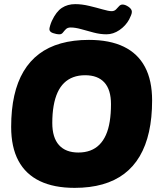

<svg xmlns="http://www.w3.org/2000/svg" viewBox="-20 -901 771 929"><path d="M341 8Q241 8 172.5 -25Q104 -58 69 -123.5Q34 -189 34 -287Q34 -371 49 -438Q64 -505 94 -555.5Q124 -606 169 -640Q214 -674 274.5 -691Q335 -708 410 -708Q511 -708 579 -675Q647 -642 681.5 -577Q716 -512 716 -415Q716 -331 701 -263.5Q686 -196 656 -145Q626 -94 581 -60Q536 -26 476 -9Q416 8 341 8ZM359 -163Q391 -163 416.5 -172.5Q442 -182 461 -201Q480 -220 492.5 -248Q505 -276 511 -313.5Q517 -351 517 -397Q517 -467 485 -502Q453 -537 392 -537Q360 -537 334.5 -527.5Q309 -518 290 -499.5Q271 -481 258.5 -453.5Q246 -426 239.5 -389Q233 -352 233 -306Q233 -235 265.5 -199Q298 -163 359 -163ZM268 -735Q253 -735 236 -741Q219 -747 219 -760Q219 -765 222.5 -777Q226 -789 231 -800Q252 -845 279.5 -863Q307 -881 344 -881Q376 -881 411.5 -872.5Q447 -864 476.5 -855.5Q506 -847 520 -847Q533 -847 541 -855Q549 -863 556 -871Q563 -879 573 -879Q586 -879 602 -868Q618 -857 618 -844Q618 -837 614.5 -828Q611 -819 605 -807Q588 -776 558 -755.5Q528 -735 495 -735Q465 -735 433 -743.5Q401 -752 372.5 -760Q344 -768 322 -768Q307 -768 299 -760Q291 -752 284.5 -743.5Q278 -735 268 -735Z"/></svg>

Font: Asap Black
Style: Italic
Weight: 900
Italic angle: -6°
Designer: Pablo Cosgaya
Foundry: Omnibus-Type
Version: Version 3.001